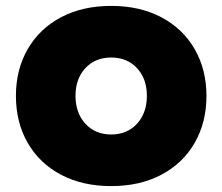

<svg xmlns="http://www.w3.org/2000/svg" viewBox="-20 -578 754 651"><path d="M34 -253Q34 -342 74 -411.5Q114 -481 187 -519.5Q260 -558 357 -558Q454 -558 527 -519.5Q600 -481 640 -411.5Q680 -342 680 -253Q680 -163 640 -93.5Q600 -24 527 14.5Q454 53 357 53Q260 53 187 14.5Q114 -24 74 -93.5Q34 -163 34 -253ZM357 -122Q411 -122 444.5 -158.5Q478 -195 478 -253Q478 -311 444.5 -347Q411 -383 357 -383Q303 -383 269.5 -347Q236 -311 236 -253Q236 -195 269.5 -158.5Q303 -122 357 -122Z"/></svg>

Font: LINE Seed JP_TTF ExtraBold
Style: Regular
Weight: 800
Designer: LY Corporation & Fontrix & Fontworks
Version: Version 1.015